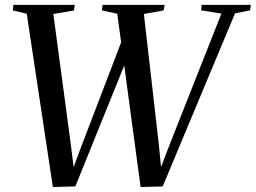

<svg xmlns="http://www.w3.org/2000/svg" viewBox="-20 -763 1052 790"><path d="M197.5 6.5 90 -706.5 33 -720 35 -743H287.5L284.5 -720L199.5 -705.5L270 -179L288 -36L267 -32.5L314 -159L501.5 -649L545 -626.5L290 4ZM558.5 6.5 462.5 -706.5 399.5 -720 402 -743H657.5L653 -720L572 -705.5L633.5 -169L646.5 -36L626 -32.5L675 -160.5L891 -707L807.5 -720.5L810 -743H1012L1009 -720.5L947 -708L649.5 4Z"/></svg>

Font: Merriweather 120pt
Style: Italic
Weight: 400
Italic angle: -7.8°
Version: Version 2.101